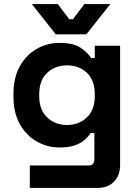

<svg xmlns="http://www.w3.org/2000/svg" viewBox="-20 -720 678 940"><path d="M46 -246V-262Q46 -340 77 -395.5Q108 -451 159.5 -480.5Q211 -510 272 -510Q340 -510 375 -486Q410 -462 426 -436H444V-496H568V88Q568 139 538 169.5Q508 200 458 200H126V90H414Q442 90 442 60V-69H424Q414 -53 396 -36.5Q378 -20 348 -9Q318 2 272 2Q211 2 159.5 -27.5Q108 -57 77 -112.5Q46 -168 46 -246ZM308 -108Q366 -108 405 -145Q444 -182 444 -249V-259Q444 -327 405.5 -363.5Q367 -400 308 -400Q250 -400 211 -363.5Q172 -327 172 -259V-249Q172 -182 211 -145Q250 -108 308 -108ZM403 -552H253L136 -700H263L319 -626H337L393 -700H520Z"/></svg>

Font: Space Grotesk Variable Light
Style: Regular
Weight: 300
Designer: Florian Karsten
Foundry: Florian Karsten
Version: Version 2.000